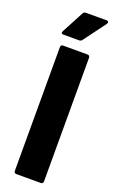

<svg xmlns="http://www.w3.org/2000/svg" viewBox="-168 -918 584 959"><g transform="rotate(20 124.0 -438.0)"><path d="M59 0Q47 0 47 -14V-669Q47 -683 59 -683H189Q202 -683 202 -669V-14Q202 0 189 0ZM40 -735Q34 -735 32 -739.5Q30 -744 33 -749L95 -866Q100 -876 111 -876H222Q228 -876 230 -871Q232 -866 228 -860L142 -744Q136 -735 125 -735Z"/></g></svg>

Font: Sofia Sans Semi Condensed Black
Style: Regular
Weight: 900
Designer: Botio Nikoltchev, Ani Petrova
Foundry: lettersoup
Version: Version 4.100; ttfautohint (v1.8.4.7-5d5b)